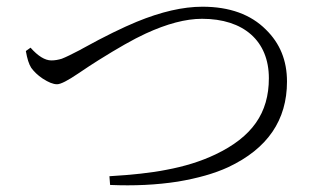

<svg xmlns="http://www.w3.org/2000/svg" viewBox="-20 -623 964 572"><path d="M510 -82C569 -92 619 -106 660 -125C777 -180 835 -265 835 -380C835 -443 814 -494 772 -535C727 -580 664 -603 583 -603C525 -603 460 -588 387 -558C346 -541 292 -515 227 -479C224 -477 221 -476 220 -475C195 -462 177 -453 164 -448C154 -445 144 -443 133 -443C114 -443 93 -456 71 -481L57 -471C61 -448 66 -432 73 -421C81 -410 92 -399 107 -389C124 -378 138 -372 150 -372C161 -372 182 -383 213 -404C236 -420 257 -433 274 -444C330 -479 377 -506 414 -523C477 -552 533 -567 582 -567C706 -567 781 -501 781 -390C781 -286 731 -215 622 -163C578 -142 529 -127 475 -117C430 -108 373 -102 306 -98L308 -72C379 -69 446 -72 510 -82Z"/></svg>

Font: AllPunType Light
Style: Regular
Weight: 300
Version: 1.0